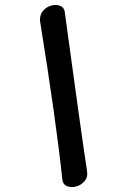

<svg xmlns="http://www.w3.org/2000/svg" viewBox="-20 -750 464 783"><path d="M234 -20Q236 2 253 9Q270 16 290.5 10.5Q311 5 325 -11.5Q339 -28 335 -52Q309 -223 245 -694Q244 -717 228 -725Q212 -733 191.5 -728Q171 -723 156.5 -707Q142 -691 143 -666Q210 -250 234 -20Z"/></svg>

Font: Balsamiq Sans
Style: Italic
Weight: 400
Italic angle: -12°
Designer: Michael Angeles
Foundry: Balsamiq SRL
Version: Version 1.020; ttfautohint (v1.8.4.7-5d5b);gftools[0.9.26]